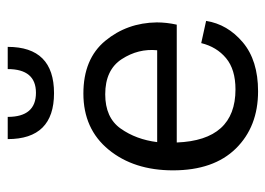

<svg xmlns="http://www.w3.org/2000/svg" viewBox="-118 -578 705 510"><g transform="rotate(-90 235.0 -322.5)"><path d="M366 -655Q366 -532 243 -532Q121 -532 121 -655H180Q180 -580 244 -580Q307 -580 307 -655ZM435 -128Q426 -71 378 -30.5Q330 10 248 10Q154 10 96 -49Q38 -108 38 -216Q38 -320 93 -387Q148 -454 242 -454Q334 -454 382 -396Q430 -338 431 -259Q431 -233 425 -206H112Q118 -50 253 -50Q306 -50 336 -75Q366 -100 376 -141ZM357 -258Q362 -308 333.5 -352Q305 -396 240 -396Q178 -396 149 -355Q120 -314 113 -258Z"/></g></svg>

Font: Zilla Slab
Style: Regular
Weight: 400
Designer: Typotheque.com
Foundry: Typotheque type foundry
Version: Version 1.1; 2017; ttfautohint (v1.6)